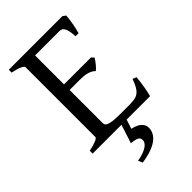

<svg xmlns="http://www.w3.org/2000/svg" viewBox="-250 -697 996 996"><g transform="rotate(-45 248.0 -199.0)"><path d="M325.7 111.8Q325.7 129.9 317.1 146.5Q308.6 163.1 290.5 176.8Q272.5 190.4 243.9 200.7Q215.3 210.9 175.3 216.8L164.6 192.9Q189.9 188.5 207.8 181.9Q225.6 175.3 236.8 167.5Q248 159.7 253.2 151.1Q258.3 142.6 258.3 134.8Q258.3 118.2 245.6 111.6Q232.9 105 202.6 102.1Q205.1 95.2 210.4 79.1Q214.8 65.4 222.7 40.5Q228 23.9 235.8 0H24.4V-21Q57.6 -27.8 76.4 -35.9Q95.2 -43.9 95.2 -50.8V-564Q95.2 -569.8 77.4 -578.6Q59.6 -587.4 24.4 -594.2V-615.2H418L434.1 -603Q433.1 -590.3 431.2 -575.2Q429.2 -560.1 426.3 -544.9Q423.3 -529.8 420.2 -516.1Q417 -502.4 414.1 -493.2H392.1Q391.1 -515.6 387.9 -530.8Q384.8 -545.9 379.9 -554.9Q375 -564 367.9 -567.6Q360.8 -571.3 352.1 -571.3H173.3V-358.9H371.1L383.8 -345.2Q379.9 -338.4 374.3 -330.6Q368.7 -322.8 362.5 -315.2Q356.4 -307.6 350.3 -301.3Q344.2 -294.9 338.9 -291Q331.5 -298.3 323 -303.2Q314.5 -308.1 303.5 -311.5Q292.5 -314.9 277.6 -316.4Q262.7 -317.9 242.2 -317.9H173.3V-75.2Q173.3 -67.9 176.8 -62.3Q180.2 -56.6 190.9 -52.5Q201.7 -48.3 221.2 -46.1Q240.7 -43.9 272.9 -43.9H335.9Q358.4 -43.9 374.3 -46.4Q390.1 -48.8 402.3 -57.4Q414.6 -65.9 424.6 -82.5Q434.6 -99.1 444.8 -127.9L465.8 -119.1Q461.9 -77.1 455.8 -45.7Q449.7 -14.2 445.8 0H273.9L257.3 50.8Q270 53.7 282.5 58.3Q294.9 63 304.4 70.3Q314 77.6 319.8 87.9Q325.7 98.1 325.7 111.8Z"/></g></svg>

Font: Gentium Unicode
Style: Regular
Weight: 400
Version: Version 1.009